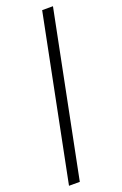

<svg xmlns="http://www.w3.org/2000/svg" viewBox="-187 -851 700 1102"><g transform="rotate(-20 163.0 -300.0)"><path d="M30 200 230 -800H296L96 200Z"/></g></svg>

Font: Big Shoulders Display
Style: Regular
Weight: 400
Designer: Patric King
Foundry: XO Type Co
Version: Version 1.000; ttfautohint (v1.8.2)